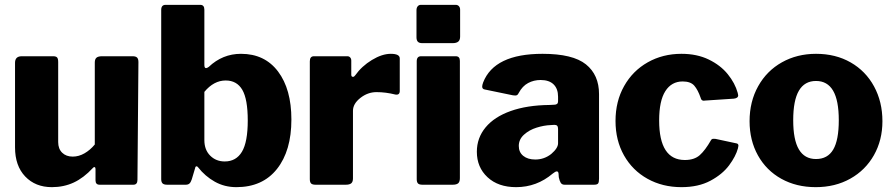

<svg xmlns="http://www.w3.org/2000/svg" viewBox="-20 -762 3686 792"><path d="M371 -166V-504Q371 -518 378 -524Q385 -530 401 -530H527Q540 -530 545.5 -524.5Q551 -519 551 -506L547 -20Q547 0 530 0H391Q374 0 374 -18V-65Q374 -71 370.5 -72.5Q367 -74 363 -69Q325 -28 284 -9Q243 10 194 10Q126 10 84 -34Q42 -78 42 -154V-503Q42 -530 70 -530H199Q211 -530 215.5 -525Q220 -520 220 -506V-176Q220 -148 236.5 -132Q253 -116 280 -116Q305 -116 328.5 -129.5Q352 -143 371 -166Z M670 0Q656 0 650.5 -5.5Q645 -11 645 -23V-721Q645 -742 663 -742H806Q823 -742 823 -722V-494Q823 -481 830 -481Q834 -481 841 -486Q898 -540 974 -540Q1072 -540 1127 -467Q1182 -394 1182 -269Q1182 -140 1122.5 -65Q1063 10 955 10Q906 10 866 -12.5Q826 -35 797 -72Q794 -76 791 -76Q786 -76 785 -69L771 -22Q767 -10 761.5 -5Q756 0 746 0ZM823 -184Q823 -144 847 -120Q871 -96 907 -96Q954 -96 978 -136Q1002 -176 1002 -265Q1002 -353 979.5 -391.5Q957 -430 911 -430Q862 -430 823 -383Z M1258 -23V-509Q1258 -530 1275 -530H1413Q1420 -530 1424.5 -525Q1429 -520 1429 -512V-454Q1429 -445 1436 -445Q1441 -445 1445 -451Q1472 -489 1514 -514.5Q1556 -540 1592 -540Q1629 -540 1629 -521V-387Q1629 -369 1611 -372Q1571 -382 1533 -382Q1497 -382 1466.5 -358Q1436 -334 1436 -305V-26Q1436 -12 1429 -6Q1422 0 1406 0H1282Q1268 0 1263 -5.5Q1258 -11 1258 -23Z M1878 -611Q1878 -597 1870.5 -590.5Q1863 -584 1847 -584H1722Q1709 -584 1703.5 -590Q1698 -596 1698 -608V-720Q1698 -730 1703 -736Q1708 -742 1716 -742H1860Q1868 -742 1873 -736.5Q1878 -731 1878 -722ZM1877 -27Q1877 -12 1870 -6Q1863 0 1847 0H1723Q1709 0 1704 -5.5Q1699 -11 1699 -23V-509Q1699 -530 1717 -530H1860Q1877 -530 1877 -511Z M2109 10Q2035 10 1991 -31Q1947 -72 1947 -136Q1947 -193 1983 -236.5Q2019 -280 2086.5 -304Q2154 -328 2246 -329L2266 -330Q2282 -330 2282 -344V-363Q2282 -396 2263.5 -414Q2245 -432 2210 -432Q2182 -432 2158.5 -419.5Q2135 -407 2120 -379Q2117 -373 2114 -370.5Q2111 -368 2105 -368Q2099 -368 2095 -369L1979 -393Q1969 -395 1969 -405Q1969 -411 1973 -422Q2019 -540 2218 -540Q2343 -540 2397 -496.5Q2451 -453 2451 -374V-25Q2451 -10 2447 -5Q2443 0 2430 0H2309Q2298 0 2293 -8Q2288 -16 2285 -31L2284 -46Q2283 -55 2277 -55Q2271 -55 2260 -46Q2194 10 2109 10ZM2267 -247 2251 -246Q2224 -245 2193.5 -235.5Q2163 -226 2141.5 -206.5Q2120 -187 2120 -160Q2120 -134 2138.5 -119Q2157 -104 2188 -104Q2225 -104 2254 -127Q2282 -151 2282 -171V-230Q2282 -239 2278.5 -243Q2275 -247 2267 -247Z M3023 -379Q3025 -371 3025 -369Q3025 -357 3007 -355L2886 -347Q2885 -347 2884 -346.5Q2883 -346 2881 -347Q2873 -347 2870 -359Q2859 -391 2844 -408.5Q2829 -426 2796 -426Q2750 -426 2724.5 -386Q2699 -346 2699 -265Q2699 -102 2805 -102Q2844 -102 2866.5 -122Q2889 -142 2913 -184Q2915 -188 2919 -189Q2923 -190 2932 -189L3016 -171Q3026 -170 3026 -161Q3026 -158 3024 -150Q3015 -117 2987.5 -80Q2960 -43 2910.5 -16.5Q2861 10 2791 10Q2713 10 2651 -24.5Q2589 -59 2554 -121Q2519 -183 2519 -263Q2519 -344 2554.5 -407Q2590 -470 2652 -505Q2714 -540 2791 -540Q2855 -540 2903.5 -516.5Q2952 -493 2982 -456Q3012 -419 3023 -379Z M3072 -262Q3072 -343 3107.5 -406.5Q3143 -470 3205.5 -505Q3268 -540 3346 -540Q3427 -540 3489 -504.5Q3551 -469 3585.5 -405.5Q3620 -342 3620 -262Q3620 -184 3585 -122Q3550 -60 3487.5 -25Q3425 10 3345 10Q3265 10 3203 -24.5Q3141 -59 3106.5 -121Q3072 -183 3072 -262ZM3440 -266Q3440 -348 3416.5 -388Q3393 -428 3346 -428Q3299 -428 3275.5 -388Q3252 -348 3252 -266Q3252 -185 3275.5 -145.5Q3299 -106 3346 -106Q3394 -106 3417 -145Q3440 -184 3440 -266Z"/></svg>

Font: Libre Franklin ExtraBold
Style: Regular
Weight: 800
Designer: Pablo Impallari, Rodrigo Fuenzalida
Foundry: Impallari Type
Version: Version 1.002; ttfautohint (v1.5)